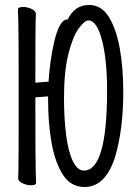

<svg xmlns="http://www.w3.org/2000/svg" viewBox="-20 -733 540 771"><path d="M320 18Q265 18 233.5 -30Q202 -78 187.5 -157Q173 -236 173 -337Q173 -341 173 -346L122 -342Q122 -74 123.5 -45Q125 -16 125 1Q125 11 104 11Q88 11 70.5 3Q53 -5 53 -17Q53 -29 54 -55Q55 -81 55 -351Q55 -621 53.5 -649.5Q52 -678 52 -695Q52 -705 73 -705Q90 -705 107 -697Q124 -689 124 -677Q124 -665 123 -639.5Q122 -614 122 -401L175 -405Q180 -484 195 -553Q217 -657 252 -655Q280 -713 337 -713Q387 -713 416.5 -666Q446 -619 460.5 -541Q475 -463 475 -363Q475 -211 441 -99Q402 18 320 18ZM317 -48Q410 -48 410 -371Q410 -488 391 -566Q370 -651 335 -651Q320 -651 296.5 -619.5Q273 -588 255 -518Q237 -448 237 -339Q237 -258 245.5 -191Q254 -124 272.5 -86Q291 -48 317 -48Z"/></svg>

Font: LXGW WenKai Mono TC
Style: Regular
Weight: 400
Designer: LXGW / Fontworks Inc.
Foundry: LXGW / Fontworks Inc.
Version: Version 1.330